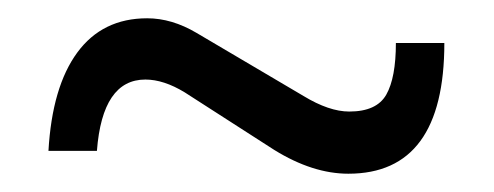

<svg xmlns="http://www.w3.org/2000/svg" viewBox="-20 -458 540 210"><path d="M139 -371Q92 -371 86 -293H33Q37 -363 64.5 -400.5Q92 -438 141 -438Q168 -438 195 -422L312 -353Q340 -336 362 -336Q392 -336 402.5 -354.5Q413 -373 413 -411H466Q466 -268 361 -268Q322 -268 280 -294L182 -357Q159 -371 139 -371Z"/></svg>

Font: ColatingCofangSans
Style: Regular
Weight: 400
Foundry: GNU
Version: Version 412.227;June 27, 2022;FontCreator 11.0.0.2412 32-bit